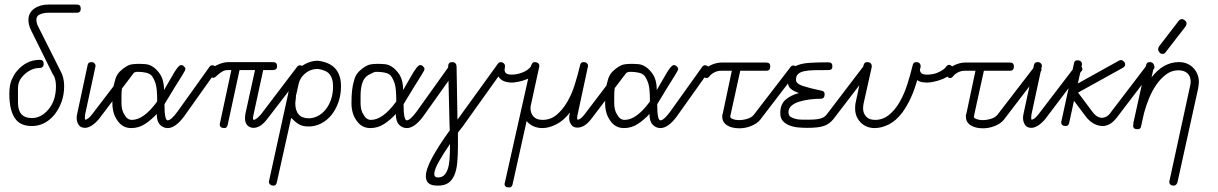

<svg xmlns="http://www.w3.org/2000/svg" viewBox="-20 -570 5356 844"><path d="M318 -550Q335 -550 335 -532Q335 -514 318 -514H193Q172 -514 156 -507Q140 -500 140 -484Q140 -468 148 -453L246 -258Q262 -230 262 -191Q262 -152 249.5 -119.5Q237 -87 217 -63Q176 -16 120 -16Q74 -16 51 -43Q21 -79 21 -157Q21 -197 32 -221Q43 -245 53 -256Q95 -307 155 -307Q172 -307 172 -289Q172 -271 152 -271Q132 -271 112 -260.5Q92 -250 75.5 -230Q59 -210 59 -182.5Q59 -155 59 -119Q59 -51 120 -51Q161 -51 193 -89Q226 -128 226 -191Q226 -221 215 -240Q213 -240 213 -242L116 -438Q105 -461 105 -482Q105 -514 130.5 -532Q156 -550 193 -550Z M365 -283Q367 -297 381 -297Q390 -297 395 -292Q400 -287 400 -280Q400 -279 399.5 -277.5Q399 -276 399 -275L354 -66Q353 -57 353 -51Q353 -48 354 -44Q361 -44 369.5 -51Q378 -58 386 -69L545 -277Q551 -285 558 -285Q565 -285 571.5 -279Q578 -273 578 -266Q578 -260 573 -256L415 -47Q399 -28 383 -18Q367 -8 354 -8Q334 -8 325.5 -21.5Q317 -35 317 -52Q317 -61 320 -73Z M560 -43Q612 -43 671 -124Q671 -181 664 -202.5Q657 -224 647 -237Q637 -248 619 -251Q604 -254 592 -254Q585 -254 579 -254Q574 -254 548 -240Q514 -221 514 -148Q514 -140 514 -132Q514 -124 514 -113.5Q514 -103 517 -89.5Q520 -76 527 -66Q539 -43 560 -43ZM703 -112Q703 -41 717 -41Q732 -41 760 -79L900 -275Q905 -283 913 -283Q921 -283 927 -277.5Q933 -272 933 -266Q933 -261 929 -255L789 -58Q751 -7 717 -7Q698 -7 683.5 -21.5Q669 -36 669 -69Q645 -43 617.5 -25Q590 -7 557 -7Q519 -7 497 -39Q474 -70 474 -117Q474 -181 485 -214Q490 -238 506 -255Q535 -283 558.5 -287Q582 -291 620 -288Q653 -285 680 -249Q701 -222 701 -174L734 -231Q763 -284 776 -284Q783 -284 789 -278Q795 -272 795 -267.5Q795 -263 791 -256Q787 -249 781 -239L768 -218Q761 -206 751 -191Z M1033 -262 981 -22Q978 -7 967 -7Q946 -7 946 -23Q946 -28 947 -29L997 -262H982Q969 -262 959 -256.5Q949 -251 941.5 -244.5Q934 -238 928.5 -233Q923 -228 919 -228Q911 -228 905 -234Q899 -240 899 -246Q899 -257 908 -266Q917 -275 930 -282Q943 -289 957.5 -293Q972 -297 982 -297H1180Q1198 -297 1198 -279Q1198 -262 1180 -262H1137L1094 -64Q1092 -55 1092 -49Q1092 -47 1094 -43Q1101 -43 1109.5 -50Q1118 -57 1127 -67L1285 -275Q1291 -283 1298 -283Q1305 -283 1311.5 -277.5Q1318 -272 1318 -266Q1318 -258 1314 -254L1154 -46Q1125 -8 1094 -8Q1078 -8 1067.5 -19Q1057 -30 1057 -51Q1057 -62 1059 -71L1101 -262Z M1247 -159V-161Q1254 -191 1263 -219.5Q1272 -248 1290 -266Q1308 -283 1330.5 -293Q1353 -303 1377 -303Q1479 -291 1479 -191Q1479 -153 1467.5 -120.5Q1456 -88 1437 -64.5Q1418 -41 1392 -27.5Q1366 -14 1337 -14Q1309 -14 1292.5 -24.5Q1276 -35 1260 -52L1197 231Q1194 246 1183 246Q1173 246 1167.5 241Q1162 236 1162 229Q1162 226 1163 224ZM1282 -153 1281 -152V-150Q1281 -139 1279.5 -130.5Q1278 -122 1278 -117Q1278 -84 1293 -67Q1308 -50 1337 -50Q1357 -50 1376 -59.5Q1395 -69 1410.5 -87.5Q1426 -106 1435 -132Q1444 -158 1444 -191Q1444 -225 1429 -243.5Q1414 -262 1377 -267Q1338 -267 1311 -237Q1298 -223 1292.5 -200Q1287 -177 1282 -153Z M1611 -43Q1663 -43 1722 -124Q1722 -181 1715 -202.5Q1708 -224 1698 -237Q1688 -248 1670 -251Q1655 -254 1643 -254Q1636 -254 1630 -254Q1625 -254 1599 -240Q1565 -221 1565 -148Q1565 -140 1565 -132Q1565 -124 1565 -113.5Q1565 -103 1568 -89.5Q1571 -76 1578 -66Q1590 -43 1611 -43ZM1754 -112Q1754 -41 1768 -41Q1783 -41 1811 -79L1951 -275Q1956 -283 1964 -283Q1972 -283 1978 -277.5Q1984 -272 1984 -266Q1984 -261 1980 -255L1840 -58Q1802 -7 1768 -7Q1749 -7 1734.5 -21.5Q1720 -36 1720 -69Q1696 -43 1668.5 -25Q1641 -7 1608 -7Q1570 -7 1548 -39Q1525 -70 1525 -117Q1525 -181 1536 -214Q1541 -238 1557 -255Q1586 -283 1609.5 -287Q1633 -291 1671 -288Q1704 -285 1731 -249Q1752 -222 1752 -174L1785 -231Q1814 -284 1827 -284Q1834 -284 1840 -278Q1846 -272 1846 -267.5Q1846 -263 1842 -256Q1838 -249 1832 -239L1819 -218Q1812 -206 1802 -191Z M1950 -279Q1950 -287 1954.5 -292Q1959 -297 1968 -297Q1985 -297 1987 -279L1991 -44L2168 -289Q2174 -297 2182 -297Q2188 -297 2194 -292Q2200 -287 2200 -279Q2200 -275 2199 -270.5Q2198 -266 2198 -263Q2198 -254 2204.5 -248Q2211 -242 2230 -242Q2253 -242 2277 -251.5Q2301 -261 2313 -277Q2320 -285 2326 -285Q2332 -285 2338.5 -279Q2345 -273 2345 -267Q2345 -253 2330.5 -241.5Q2316 -230 2296.5 -222Q2277 -214 2258 -210.5Q2239 -207 2231 -207Q2210 -207 2194.5 -213.5Q2179 -220 2171 -234L2014 -14Q2009 -7 2003 0Q1997 7 1993 14Q1993 30 1993 45Q1993 60 1993 72Q1993 112 1990 144.5Q1987 177 1977.5 199.5Q1968 222 1951 234Q1934 246 1905 246Q1876 246 1864 235.5Q1852 225 1852 205Q1852 174 1880 122.5Q1908 71 1957 3V-6Q1957 -10 1956.5 -15Q1956 -20 1956 -25ZM1958 63Q1927 108 1908 142.5Q1889 177 1889 195Q1889 210 1905 210Q1922 210 1932 200.5Q1942 191 1948 174Q1954 157 1956 131Q1958 105 1958 72Z M2709 -277Q2716 -285 2723 -285Q2730 -285 2736 -279Q2742 -273 2742 -266Q2742 -260 2738 -256L2579 -47Q2550 -9 2518 -9Q2500 -9 2491 -22Q2482 -35 2482 -51Q2482 -55 2482.5 -60.5Q2483 -66 2485 -73V-75Q2458 -40 2425.5 -23.5Q2393 -7 2364 -7Q2343 -7 2325 -15Q2307 -23 2295 -38L2233 241Q2230 254 2218 254Q2207 254 2202.5 250Q2198 246 2198 240Q2198 234 2199 234L2315 -283Q2318 -289 2321 -293Q2324 -297 2331 -297H2334Q2351 -294 2351 -280Q2351 -279 2350.5 -277.5Q2350 -276 2350 -275L2315 -114Q2312 -106 2312 -93Q2312 -73 2325 -58Q2338 -43 2365 -43Q2400 -43 2426.5 -65Q2453 -87 2473.5 -122Q2494 -157 2507 -199.5Q2520 -242 2530 -283Q2532 -297 2545 -297Q2555 -297 2560 -292Q2565 -287 2565 -279Q2565 -278 2564 -275Q2563 -272 2563 -271L2519 -66Q2517 -57 2517 -51Q2517 -48 2518 -44Q2526 -44 2534.5 -51Q2543 -58 2551 -69Z M2726 -43Q2778 -43 2837 -124Q2837 -181 2830 -202.5Q2823 -224 2813 -237Q2803 -248 2785 -251Q2770 -254 2758 -254Q2751 -254 2745 -254Q2740 -254 2714 -240Q2680 -221 2680 -148Q2680 -140 2680 -132Q2680 -124 2680 -113.5Q2680 -103 2683 -89.5Q2686 -76 2693 -66Q2705 -43 2726 -43ZM2869 -112Q2869 -41 2883 -41Q2898 -41 2926 -79L3066 -275Q3071 -283 3079 -283Q3087 -283 3093 -277.5Q3099 -272 3099 -266Q3099 -261 3095 -255L2955 -58Q2917 -7 2883 -7Q2864 -7 2849.5 -21.5Q2835 -36 2835 -69Q2811 -43 2783.5 -25Q2756 -7 2723 -7Q2685 -7 2663 -39Q2640 -70 2640 -117Q2640 -181 2651 -214Q2656 -238 2672 -255Q2701 -283 2724.5 -287Q2748 -291 2786 -288Q2819 -285 2846 -249Q2867 -222 2867 -174L2900 -231Q2929 -284 2942 -284Q2949 -284 2955 -278Q2961 -272 2961 -267.5Q2961 -263 2957 -256Q2953 -249 2947 -239L2934 -218Q2927 -206 2917 -191Z M3234 -259 3191 -63 3190 -57Q3190 -51 3201.5 -46.5Q3213 -42 3228 -42Q3247 -42 3266 -48Q3285 -54 3294 -66L3454 -274Q3459 -282 3467 -282Q3475 -282 3481 -276Q3487 -270 3487 -263Q3487 -257 3482 -253L3322 -44Q3315 -35 3304.5 -28Q3294 -21 3281.5 -16Q3269 -11 3256 -8.5Q3243 -6 3231 -6Q3196 -6 3175.5 -19.5Q3155 -33 3155 -57V-63Q3155 -67 3157 -70L3197 -259H3150Q3135 -259 3121.5 -252.5Q3108 -246 3099 -235Q3093 -227 3086 -227Q3079 -227 3073.5 -233Q3068 -239 3068 -245Q3068 -255 3076.5 -264Q3085 -273 3097.5 -280Q3110 -287 3124 -291Q3138 -295 3150 -295H3349Q3366 -295 3366 -278Q3366 -259 3349 -259Z M3622 -296Q3639 -296 3639 -279Q3639 -269 3634.5 -265.5Q3630 -262 3622 -262Q3586 -262 3559.5 -261.5Q3533 -261 3515 -257Q3497 -253 3488 -244.5Q3479 -236 3479 -219Q3479 -202 3509.5 -192Q3540 -182 3593 -171Q3605 -168 3605 -156Q3605 -136 3588 -136Q3562 -136 3537 -132.5Q3512 -129 3491.5 -122.5Q3471 -116 3458.5 -104.5Q3446 -93 3446 -77Q3446 -63 3454.5 -57Q3463 -51 3476.5 -47.5Q3490 -44 3506 -44Q3522 -44 3537 -44Q3569 -44 3587 -49Q3605 -54 3615 -68L3775 -278Q3781 -286 3788 -286Q3795 -286 3801.5 -280Q3808 -274 3808 -267Q3808 -260 3804 -256L3644 -47Q3635 -36 3625 -28.5Q3615 -21 3602 -16.5Q3589 -12 3571 -10Q3553 -8 3528 -8Q3508 -8 3487.5 -10Q3467 -12 3449.5 -19Q3432 -26 3421 -38.5Q3410 -51 3410 -73Q3410 -112 3433.5 -132Q3457 -152 3492 -161Q3468 -169 3455.5 -180Q3443 -191 3443 -213Q3443 -243 3453.5 -259Q3464 -275 3486 -283.5Q3508 -292 3542 -294Q3576 -296 3622 -296Z M3776 -283Q3779 -297 3792 -297Q3802 -297 3807 -292Q3812 -287 3812 -280Q3812 -279 3812 -277.5Q3812 -276 3812 -275L3776 -114Q3774 -104 3774 -93Q3774 -73 3787 -58Q3800 -43 3827 -43Q3861 -43 3888 -65Q3915 -87 3935 -122Q3955 -157 3968.5 -199.5Q3982 -242 3992 -283Q3994 -297 4008 -297Q4017 -297 4022 -292Q4027 -287 4027 -280Q4027 -273 4025.5 -269.5Q4024 -266 4024 -263Q4024 -254 4030.5 -248Q4037 -242 4056 -242Q4066 -242 4078.5 -244Q4091 -246 4102.5 -251Q4114 -256 4124 -262.5Q4134 -269 4139 -277Q4145 -285 4152 -285Q4158 -285 4164.5 -279Q4171 -273 4171 -267Q4171 -253 4156.5 -241.5Q4142 -230 4122 -222Q4102 -214 4083.5 -210.5Q4065 -207 4057 -207Q4044 -207 4032.5 -209Q4021 -211 4012 -218Q4005 -194 3998.5 -176Q3992 -158 3984.5 -141.5Q3977 -125 3968 -109Q3959 -93 3947 -76Q3919 -39 3887 -23Q3855 -7 3825 -7Q3807 -7 3791.5 -13Q3776 -19 3764 -31Q3752 -43 3745.5 -58.5Q3739 -74 3739 -93Q3739 -100 3739.5 -107Q3740 -114 3742 -122Z M4305 -259 4262 -63 4261 -57Q4261 -51 4272.5 -46.5Q4284 -42 4299 -42Q4318 -42 4337 -48Q4356 -54 4365 -66L4525 -274Q4530 -282 4538 -282Q4546 -282 4552 -276Q4558 -270 4558 -263Q4558 -257 4553 -253L4393 -44Q4386 -35 4375.5 -28Q4365 -21 4352.5 -16Q4340 -11 4327 -8.5Q4314 -6 4302 -6Q4267 -6 4246.5 -19.5Q4226 -33 4226 -57V-63Q4226 -67 4228 -70L4268 -259H4221Q4206 -259 4192.5 -252.5Q4179 -246 4170 -235Q4164 -227 4157 -227Q4150 -227 4144.5 -233Q4139 -239 4139 -245Q4139 -255 4147.5 -264Q4156 -273 4168.5 -280Q4181 -287 4195 -291Q4209 -295 4221 -295H4420Q4437 -295 4437 -278Q4437 -259 4420 -259Z M4525 -283Q4527 -297 4541 -297Q4550 -297 4555 -292Q4560 -287 4560 -280Q4560 -279 4559.5 -277.5Q4559 -276 4559 -275L4514 -66Q4513 -57 4513 -51Q4513 -48 4514 -44Q4521 -44 4529.5 -51Q4538 -58 4546 -69L4705 -277Q4711 -285 4718 -285Q4725 -285 4731.5 -279Q4738 -273 4738 -266Q4738 -260 4733 -256L4575 -47Q4559 -28 4543 -18Q4527 -8 4514 -8Q4494 -8 4485.5 -21.5Q4477 -35 4477 -52Q4477 -61 4480 -73Z M4701 -291Q4703 -305 4715 -305Q4726 -305 4731 -300.5Q4736 -296 4736 -291Q4736 -286 4736 -284L4718 -203L4898 -303Q4903 -306 4908 -306Q4914 -306 4920 -300Q4926 -294 4926 -286Q4926 -278 4916 -272L4719 -163L4781 -80Q4792 -65 4803 -58.5Q4814 -52 4825 -52Q4833 -52 4843.5 -57.5Q4854 -63 4862 -75L5023 -286Q5028 -293 5036 -293Q5041 -293 5048 -287.5Q5055 -282 5055 -275Q5055 -269 5050 -264L4890 -54Q4861 -16 4827 -16Q4784 -17 4752 -59L4701 -127L4680 -30Q4677 -16 4665 -16Q4645 -16 4645 -33Q4645 -37 4646 -38Z M5156 231Q5154 238 5149.5 242Q5145 246 5140 246Q5130 246 5125 241.5Q5120 237 5120 230Q5120 226 5121 224L5211 -190Q5214 -200 5214 -210Q5214 -235 5199.5 -248Q5185 -261 5160 -261Q5130 -261 5105.5 -242.5Q5081 -224 5062 -196Q5043 -168 5030 -135.5Q5017 -103 5009 -73L4996 -15Q4995 -8 4991 -5Q4987 -2 4981 -2Q4970 -2 4965.5 -6Q4961 -10 4961 -17Q4961 -21 4962 -22V-29L5018 -283Q5020 -297 5034 -297Q5043 -297 5048 -292Q5053 -287 5053 -280Q5053 -279 5052.5 -277.5Q5052 -276 5052 -275L5042 -230Q5094 -297 5162 -297Q5183 -297 5199 -290Q5215 -283 5226.5 -270.5Q5238 -258 5244 -242.5Q5250 -227 5250 -209Q5250 -201 5247 -182ZM5105 -342Q5100 -333 5091 -333Q5082 -333 5076.5 -340Q5071 -347 5071 -354Q5071 -360 5075 -366L5161 -478Q5164 -482 5168 -484Q5172 -486 5175 -486Q5182 -486 5189 -480Q5196 -474 5196 -467Q5196 -461 5191 -453Z"/></svg>

Font: Gruenewald VA
Style: Regular
Weight: 400
Designer: Peter Wiegel
Foundry: Peter Wiegel, nach dem Schriftentwurf von Dr. H. Gr¸newald
Version: Version 0.007